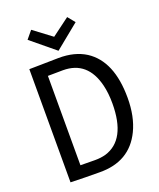

<svg xmlns="http://www.w3.org/2000/svg" viewBox="-156 -953 869 1051"><g transform="rotate(-20 278.5 -427.5)"><path d="M71.3 -659.2V0Q161.1 2.9 240.2 2.9Q415 4.9 485.4 -140.6Q523.4 -218.8 523.4 -328.1Q523.4 -542 400.4 -622.1Q335.9 -663.1 242.2 -662.1Q209 -662.1 133.8 -660.2Q91.8 -659.2 71.3 -659.2ZM240.2 -68.4Q184.6 -68.4 154.3 -69.3V-589.8Q186.5 -590.8 242.2 -590.8Q384.8 -590.8 422.9 -435.5Q434.6 -387.7 434.6 -328.1Q434.6 -116.2 301.8 -76.2Q273.4 -68.4 240.2 -68.4ZM255.9 -699.2 397.5 -814.5 363.3 -856.4 259.8 -779.3 154.3 -858.4 117.2 -813.5Z"/></g></svg>

Font: Yaldevi Colombo Medium
Style: Regular
Weight: 500
Designer: Sol Matas, Denzil Rajitha, Kosala Senevirathne and Pathum Egodawatta
Foundry: Mooniak
Version: Version 1.020 ; ttfautohint (v1.6)